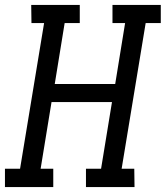

<svg xmlns="http://www.w3.org/2000/svg" viewBox="-30 -755 669 775"><path d="M-10 0V-74H51L148 -662H97L96 -735H292V-662H231L191 -416H435L475 -662H424V-735H619V-662H558L461 -74H512L513 0H317V-74H378L422 -343H178L134 -74H185V0Z"/></svg>

Font: Iosevka Etoile
Style: Italic
Weight: 400
Italic angle: -9°
Designer: Belleve Invis
Foundry: Belleve Invis
Version: Version 22.1.2; ttfautohint (v1.8.4)